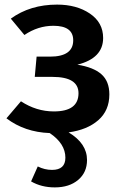

<svg xmlns="http://www.w3.org/2000/svg" viewBox="-20 -564 534 834"><path d="M455 -154Q455 -84 407 -42Q359 0 278 11Q358 59 358 131Q358 185 319.5 217.5Q281 250 218 250Q160 250 115 224L144 159Q174 174 206 174Q264 174 264 121Q264 60 196 14Q87 10 8 -50L71 -124Q138 -80 214 -80Q321 -80 321 -159Q321 -230 208 -230H131L139 -318H197Q298 -318 298 -389Q298 -452 212 -452Q145 -452 86 -412L27 -483Q111 -544 228 -544Q313 -544 370.5 -505Q428 -466 428 -399Q428 -311 316 -283Q386 -272 420.5 -241.5Q455 -211 455 -154Z"/></svg>

Font: FiraGO Medium
Style: Regular
Weight: 500
Designer: bBox Type
Foundry: bBox Type GmbH
Version: Version 1.001;PS 001.001;hotconv 1.0.88;makeotf.lib2.5.64775